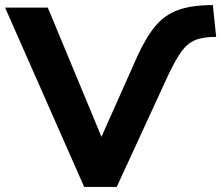

<svg xmlns="http://www.w3.org/2000/svg" viewBox="-34 -735 870 755"><path d="M297 0 -14 -705H154L365 -197L504 -509Q539 -587 576.5 -632Q614 -677 667.5 -696Q721 -715 803 -715L816 -590Q764 -590 733 -577Q702 -564 679.5 -532.5Q657 -501 630 -445L425 0Z"/></svg>

Font: Mulish ExtraBold
Style: Regular
Weight: 800
Designer: Vernon Adams
Foundry: Vernon Adams
Version: Version 3.603; ttfautohint (v1.8.3)